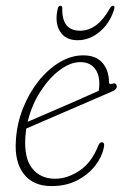

<svg xmlns="http://www.w3.org/2000/svg" viewBox="-20 -638 435 666"><path d="M340 -125.5Q334 -94.5 310.8 -64Q287.5 -33.5 248.8 -13Q210 7.5 158.5 7.5Q95 7.5 62.5 -34.5Q30 -76.5 35 -150Q38.5 -208.5 59.5 -261.8Q80.5 -315 113.5 -356.5Q146.5 -398 186.8 -422Q227 -446 268.5 -446Q313.5 -446 335.8 -419.5Q358 -393 358 -353.5Q358 -344 368.5 -347.5Q383 -352.5 385 -339.5Q386.5 -329 371.5 -322Q337.5 -307 293.2 -288Q249 -269 204.5 -249.8Q160 -230.5 124 -215Q88 -199.5 71 -192Q69 -178 68 -164Q63 -89.5 91.8 -53.8Q120.5 -18 171 -18Q213.5 -18 255.5 -45.8Q297.5 -73.5 321 -133Q325.5 -144.5 333 -144.5Q344.5 -144.5 340 -125.5ZM258.5 -422.5Q224 -422.5 187 -394.8Q150 -367 119.8 -320Q89.5 -273 76 -215.5Q100 -226 143.2 -244.5Q186.5 -263 234.8 -284.2Q283 -305.5 322.5 -323Q324.5 -333 324.5 -348.5Q324.5 -382.5 307.2 -402.5Q290 -422.5 258.5 -422.5ZM258 -531.5Q318 -531.5 361.5 -609.5Q366 -618 371.5 -618Q379 -618 376.5 -607.5Q362.5 -559.5 327.2 -529Q292 -498.5 249.5 -498.5Q206.5 -498.5 187.8 -529.5Q169 -560.5 180.5 -609Q182.5 -618 189.5 -618Q196 -618 196 -609.5Q194 -531.5 258 -531.5Z"/></svg>

Font: Fraunces 72pt SuperSoft Thin
Style: Italic
Weight: 100
Italic angle: -16°
Version: Version 1.000;[b76b70a41]